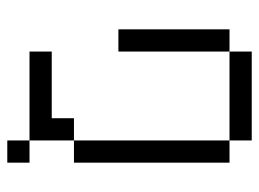

<svg xmlns="http://www.w3.org/2000/svg" viewBox="-114 -614 728 540"><g transform="rotate(-90 250.0 -344.0)"><path d="M125 -625H62.5V-687.5H125ZM62.5 -500H125V-62.5H62.5ZM125 -62.5H375V0H125ZM125 -625H375V-562.5H187.5V-500H125ZM375 -375H437.5V-62.5H375Z"/></g></svg>

Font: 寒蝉点阵体 16px
Style: Regular
Weight: 400
Designer: Designed by Warren2060
Foundry: ChillType
Version: Version 1.000